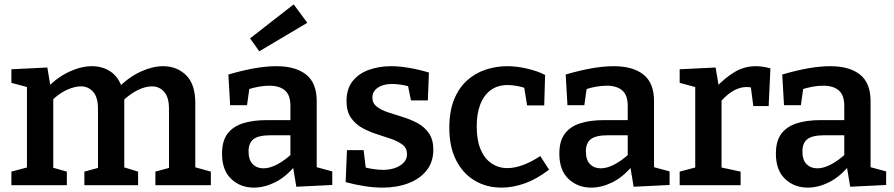

<svg xmlns="http://www.w3.org/2000/svg" viewBox="-20 -845 4077 876"><path d="M536 -448 519 -444Q567 -493 621.5 -518Q676 -543 724 -543Q787 -543 829 -502Q871 -461 871 -375V-67L859 -85L942 -62V0H689V-62L766 -83L751 -64V-349Q751 -401 729 -426Q707 -451 673 -451Q643 -451 607.5 -433.5Q572 -416 536 -381L545 -408Q547 -400 547 -393Q547 -386 547 -380V-67L535 -85L610 -62V0H365V-62L442 -83L427 -64V-349Q427 -401 405 -426Q383 -451 349 -451Q320 -451 284 -434.5Q248 -418 214 -384L223 -403V-64L211 -83L285 -62V0H32V-62L118 -85L103 -67V-464L118 -444L32 -467V-529L196 -537L212 -440L196 -446Q244 -494 297.5 -518.5Q351 -543 400 -543Q446 -543 482 -520Q518 -497 536 -448Z M1425 -63 1407 -87 1496 -63V-1L1332 7L1316 -89L1324 -86Q1283 -37 1234.5 -13Q1186 11 1138 11Q1077 11 1035 -28.5Q993 -68 993 -144Q993 -202 1018 -235Q1043 -268 1088.5 -282.5Q1134 -297 1199 -297H1314L1305 -286V-362Q1305 -411 1280 -432.5Q1255 -454 1209 -454Q1186 -454 1160.5 -449.5Q1135 -445 1105 -435L1119 -450L1107 -365H1030L1022 -505Q1087 -524 1141 -533.5Q1195 -543 1241 -543Q1329 -543 1377 -504.5Q1425 -466 1425 -384ZM1114 -155Q1114 -115 1133 -96Q1152 -77 1182 -77Q1211 -77 1245 -95Q1279 -113 1311 -143L1305 -119V-238L1314 -228H1218Q1159 -228 1136.5 -210Q1114 -192 1114 -155ZM1163 -611 1121 -670 1320 -825 1382 -741Z M1679 -400Q1679 -374 1699 -358.5Q1719 -343 1750.5 -332.5Q1782 -322 1818 -311Q1854 -300 1885.5 -283Q1917 -266 1937 -237Q1957 -208 1957 -162Q1957 -106 1926.5 -67.5Q1896 -29 1843.5 -9Q1791 11 1725 11Q1687 11 1644.5 4.5Q1602 -2 1557 -14L1563 -160H1639L1650 -69L1638 -83Q1660 -77 1684.5 -73.5Q1709 -70 1728 -70Q1756 -70 1780.5 -78Q1805 -86 1821 -102Q1837 -118 1837 -142Q1837 -169 1817 -184.5Q1797 -200 1765.5 -211Q1734 -222 1699 -233Q1664 -244 1632.5 -261.5Q1601 -279 1581 -308Q1561 -337 1561 -384Q1561 -440 1589 -475Q1617 -510 1663.5 -526.5Q1710 -543 1764 -543Q1802 -543 1846 -535.5Q1890 -528 1937 -514L1932 -387H1855L1839 -466L1856 -448Q1807 -462 1769 -462Q1729 -462 1704 -445Q1679 -428 1679 -400Z M2268 11Q2200 11 2146 -21Q2092 -53 2061 -114Q2030 -175 2030 -261Q2030 -338 2052 -391.5Q2074 -445 2111.5 -478.5Q2149 -512 2196.5 -527.5Q2244 -543 2294 -543Q2339 -543 2387 -531.5Q2435 -520 2467 -503L2463 -364H2385L2371 -450L2381 -441Q2362 -449 2338.5 -453Q2315 -457 2296 -457Q2250 -457 2218.5 -433.5Q2187 -410 2171 -368Q2155 -326 2155 -268Q2155 -206 2172.5 -164Q2190 -122 2222 -100Q2254 -78 2295 -78Q2328 -78 2366 -92Q2404 -106 2445 -133L2485 -71Q2431 -29 2376 -9Q2321 11 2268 11Z M2964 -63 2946 -87 3035 -63V-1L2871 7L2855 -89L2863 -86Q2822 -37 2773.5 -13Q2725 11 2677 11Q2616 11 2574 -28.5Q2532 -68 2532 -144Q2532 -202 2557 -235Q2582 -268 2627.5 -282.5Q2673 -297 2738 -297H2853L2844 -286V-362Q2844 -411 2819 -432.5Q2794 -454 2748 -454Q2725 -454 2699.5 -449.5Q2674 -445 2644 -435L2658 -450L2646 -365H2569L2561 -505Q2626 -524 2680 -533.5Q2734 -543 2780 -543Q2868 -543 2916 -504.5Q2964 -466 2964 -384ZM2653 -155Q2653 -115 2672 -96Q2691 -77 2721 -77Q2750 -77 2784 -95Q2818 -113 2850 -143L2844 -119V-238L2853 -228H2757Q2698 -228 2675.5 -210Q2653 -192 2653 -155Z M3081 0V-62L3164 -84L3152 -65V-465L3166 -444L3081 -467V-529L3245 -537L3261 -441L3245 -445Q3290 -492 3333.5 -517.5Q3377 -543 3428 -543Q3460 -543 3495 -533L3487 -361H3417L3403 -468L3414 -444Q3408 -446 3401 -447Q3394 -448 3387 -448Q3353 -448 3320.5 -427.5Q3288 -407 3262 -374L3272 -407V-65L3257 -84L3359 -62V0Z M3952 -63 3934 -87 4023 -63V-1L3859 7L3843 -89L3851 -86Q3810 -37 3761.5 -13Q3713 11 3665 11Q3604 11 3562 -28.5Q3520 -68 3520 -144Q3520 -202 3545 -235Q3570 -268 3615.5 -282.5Q3661 -297 3726 -297H3841L3832 -286V-362Q3832 -411 3807 -432.5Q3782 -454 3736 -454Q3713 -454 3687.5 -449.5Q3662 -445 3632 -435L3646 -450L3634 -365H3557L3549 -505Q3614 -524 3668 -533.5Q3722 -543 3768 -543Q3856 -543 3904 -504.5Q3952 -466 3952 -384ZM3641 -155Q3641 -115 3660 -96Q3679 -77 3709 -77Q3738 -77 3772 -95Q3806 -113 3838 -143L3832 -119V-238L3841 -228H3745Q3686 -228 3663.5 -210Q3641 -192 3641 -155Z"/></svg>

Font: Bitter Thin SemiBold
Style: Regular
Weight: 600
Version: Version 2.002